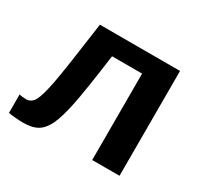

<svg xmlns="http://www.w3.org/2000/svg" viewBox="-119 -678 874 838"><g transform="rotate(30 317.5 -259.0)"><path d="M427.7 0V-435.5H276.4Q250.5 -244.1 235.1 -170.9Q219.7 -97.7 202.1 -60.3Q184.6 -22.9 157.7 -6.6Q130.9 9.8 85.4 9.8Q67.9 9.8 44.7 7.8Q21.5 5.9 10.3 3.4V-89.8Q22.5 -85.4 43.5 -85.4Q70.8 -85.4 85.2 -110.8Q99.6 -136.2 114 -210.4Q128.4 -284.7 161.6 -528.3H565.4V0Z"/></g></svg>

Font: Arial
Style: Bold
Weight: 700
Designer: Steve Matteson
Foundry: Ascender Corporation
Version: Version 2.00.3